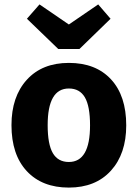

<svg xmlns="http://www.w3.org/2000/svg" viewBox="-20 -833 624 870"><path d="M425 -813 481 -748 340 -611H244L102 -748L159 -813L292 -722ZM292 -548Q414 -548 483 -473.5Q552 -399 552 -265Q552 -136 482.5 -59.5Q413 17 292 17Q171 17 101.5 -57.5Q32 -132 32 -266Q32 -395 101.5 -471.5Q171 -548 292 -548ZM292 -432Q196 -432 196 -266Q196 -179 219.5 -139Q243 -99 292 -99Q388 -99 388 -265Q388 -352 364.5 -392Q341 -432 292 -432Z"/></svg>

Font: Fira Sans
Style: Bold
Weight: 700
Designer: bBox Type GmbH & Carrois Corporate GbR & Edenspiekermann AG
Foundry: bBox Type GmbH & Carrois Corporate GbR & Edenspiekermann AG
Version: Version 4.301;PS 004.301;hotconv 1.0.88;makeotf.lib2.5.64775